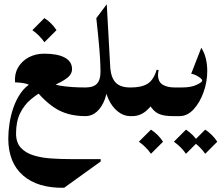

<svg xmlns="http://www.w3.org/2000/svg" viewBox="-20 -554 1057 916"><path d="M286.1 341.8Q160.2 344.2 89.8 283Q19.5 221.7 19.5 106.4Q19.5 73.2 25.4 34.7Q31.2 -3.9 44.4 -41.7Q57.6 -79.6 79.3 -110.6Q101.1 -141.6 132.3 -159.2L131.3 -141.6Q128.4 -147 108.9 -153.3Q89.4 -159.7 51.8 -161.1Q48.3 -200.7 65.9 -231.4Q83.5 -262.2 116.2 -280Q148.9 -297.9 191.4 -297.9Q254.9 -297.9 289.3 -279.1Q323.7 -260.3 323.7 -224.1Q323.7 -201.7 304.4 -185.5Q285.2 -169.4 254.6 -155Q224.1 -140.6 190.2 -122.6Q156.2 -104.5 125.7 -78.6Q95.2 -52.7 75.9 -13.7Q56.6 25.4 56.6 83Q56.6 126 79.1 150.6Q101.6 175.3 139.2 187Q176.8 198.7 223.1 201.9Q269.5 205.1 317.4 205.1H460.4V216.3ZM387.2 0Q298.8 0 237.8 -41.5Q176.8 -83 127.4 -154.8L187.5 -186.5Q219.2 -152.8 269.5 -144.8Q319.8 -136.7 387.2 -136.7Q401.4 -136.7 412.8 -124.3Q424.3 -111.8 424.3 -68.4Q424.3 -40 412.8 -20Q401.4 0 387.2 0ZM191.9 -467.8Q227.1 -444.8 249.5 -410.2L191.9 -352.5Q168.9 -385.7 134.3 -410.2Z M489.3 -533.7 506.3 -227.5Q511.2 -179.7 533.7 -158.2Q556.2 -136.7 601.1 -136.7Q613.3 -136.7 620.8 -124.5Q628.4 -112.3 631.8 -96.2Q635.3 -80.1 635.3 -68.4Q635.3 -57.1 631.8 -40.8Q628.4 -24.4 620.8 -12.2Q613.3 0 601.1 0Q569.8 0 542.2 -22Q514.6 -43.9 497.3 -81.3Q480 -118.7 480 -164.6L494.1 -165.5Q494.1 -119.1 480.5 -81.5Q466.8 -43.9 442.9 -22Q418.9 0 387.2 0Q374.5 0 366.9 -12.2Q359.4 -24.4 356.4 -40.8Q353.5 -57.1 353.5 -68.4Q353.5 -80.1 356.4 -96.2Q359.4 -112.3 366.9 -124.5Q374.5 -136.7 387.2 -136.7Q426.3 -136.7 442.9 -155Q459.5 -173.3 459.5 -211.9Q459.5 -222.2 458.7 -246.3Q458 -270.5 453.9 -322.5Q449.7 -374.5 439.5 -467.3Z M601.1 0Q591.8 0 582.5 -20Q573.2 -40 573.2 -68.4Q573.2 -97.2 582.5 -116.9Q591.8 -136.7 601.1 -136.7H603.5Q655.3 -136.7 684.1 -154.5Q712.9 -172.4 727.5 -221.2L736.8 -219.7Q733.9 -206.5 733.9 -196.3Q733.9 -164.1 755.6 -150.4Q777.3 -136.7 813.5 -136.7H815.9Q825.7 -136.7 839.1 -116.9Q852.5 -97.2 852.5 -68.4Q852.5 -40 839.4 -20Q826.2 0 815.9 0H803.7Q769.5 0 746.1 -7.6Q722.7 -15.1 705.3 -36.9Q688 -58.6 670.9 -100.1L730.5 -90.3Q706.5 -50.3 677.5 -25.1Q648.4 0 610.8 0ZM700.2 64.5Q735.4 87.4 757.8 122.1L700.2 179.7Q677.2 146.5 642.6 122.1Z M815.9 -136.7H847.7Q891.6 -136.7 918.2 -149.4Q944.8 -162.1 944.8 -169.4Q944.8 -176.8 926.8 -188.2Q908.7 -199.7 892.1 -202.1L940.4 -326.2Q955.6 -302.2 962.2 -273.9Q968.8 -245.6 968.8 -215.3Q968.8 -163.1 950.9 -113.5Q933.1 -64 903.3 -32Q873.5 0 836.9 0H815.9Q808.1 0 802.7 -12.7Q797.4 -25.4 794.7 -42Q792 -58.6 792 -69.8Q792 -81.5 794.7 -97.2Q797.4 -112.8 802.7 -124.8Q808.1 -136.7 815.9 -136.7ZM867.2 64.5Q902.3 87.4 924.8 122.1L867.2 179.7Q844.2 146.5 809.6 122.1ZM959 64.5Q994.1 87.4 1016.6 122.1L959 179.7Q936 146.5 901.4 122.1Z"/></svg>

Font: Lateef ExtraBold
Style: Regular
Weight: 800
Designer: SIL International
Foundry: SIL International
Version: Version 4.200